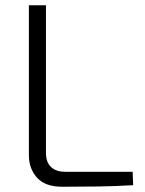

<svg xmlns="http://www.w3.org/2000/svg" viewBox="-20 -710 552 731"><path d="M155 -690V-127Q155 -93 174 -74.5Q193 -56 228 -56H485L487 -5Q421 -1 353 0Q285 1 217 1Q152 1 121 -33.5Q90 -68 90 -119V-690Z"/></svg>

Font: Exo 2 Light
Style: Regular
Weight: 300
Designer: Natanael Gama
Foundry: Natanael Gama
Version: Version 2.010